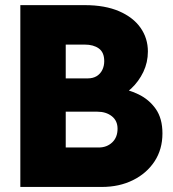

<svg xmlns="http://www.w3.org/2000/svg" viewBox="-20 -740 685 760"><path d="M226.6 0V-156.2H371.1Q402.8 -156.2 424.1 -176.3Q445.3 -196.3 445.3 -230.5Q445.3 -262.2 422.6 -280Q399.9 -297.9 365.2 -297.9H226.6V-429.7H327.1Q348.1 -429.7 362.8 -438.7Q377.4 -447.8 385 -463.4Q392.6 -479 392.6 -498Q392.6 -532.7 371.3 -548.1Q350.1 -563.5 315.4 -563.5H226.6V-719.7H315.4Q395.5 -719.7 451.4 -695.6Q507.3 -671.4 536.4 -629.9Q565.4 -588.4 565.4 -536.1Q565.4 -493.2 547.4 -455.3Q529.3 -417.5 499.5 -389.6Q469.7 -361.8 434.6 -349.6L439.5 -393.6Q486.3 -386.7 528.3 -366.5Q570.3 -346.2 596.7 -308.6Q623 -271 623 -211.9Q623 -148.9 591.8 -101.3Q560.5 -53.7 506.3 -26.9Q452.1 0 382.8 0ZM60.5 0V-719.7H240.2V0Z"/></svg>

Font: Reddit Sans Black
Style: Regular
Weight: 900
Version: Version 1.014